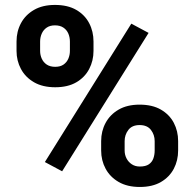

<svg xmlns="http://www.w3.org/2000/svg" viewBox="-20 -741 778 771"><path d="M229.5 -53.2 160.2 -90.3 507.3 -646 576.7 -608.9ZM541.5 9.8Q491.2 9.8 456.5 -10.3Q421.9 -30.3 404.1 -63.5Q386.2 -96.7 386.2 -136.7V-174.3Q386.2 -214.4 404.1 -247.6Q421.9 -280.8 456.3 -300.8Q490.7 -320.8 540.5 -320.8Q591.8 -320.8 626.2 -300.8Q660.6 -280.8 678 -247.6Q695.3 -214.4 695.3 -174.3V-136.7Q695.3 -96.7 678 -63.5Q660.6 -30.3 626.5 -10.3Q592.3 9.8 541.5 9.8ZM541.5 -72.3Q564.9 -72.3 577.9 -81.3Q590.8 -90.3 595.9 -105Q601.1 -119.6 601.1 -136.7V-174.3Q601.1 -199.7 586.2 -219.2Q571.3 -238.8 540.5 -238.8Q510.3 -238.8 495.4 -219.2Q480.5 -199.7 480.5 -174.3V-136.7Q480.5 -119.6 488 -105Q495.6 -90.3 509.3 -81.3Q522.9 -72.3 541.5 -72.3ZM201.7 -390.6Q151.4 -390.6 116.7 -410.6Q82 -430.7 64.2 -463.9Q46.4 -497.1 46.4 -536.6V-574.2Q46.4 -614.7 64.2 -647.9Q82 -681.2 116.5 -701.2Q150.9 -721.2 200.7 -721.2Q252 -721.2 286.4 -701.2Q320.8 -681.2 338.1 -647.9Q355.5 -614.7 355.5 -574.2V-536.6Q355.5 -497.1 338.1 -463.9Q320.8 -430.7 286.6 -410.6Q252.4 -390.6 201.7 -390.6ZM201.7 -472.7Q222.2 -472.7 235.1 -481.7Q248 -490.7 254.4 -505.4Q260.7 -520 260.7 -536.6V-574.2Q260.7 -591.3 254.4 -606.2Q248 -621.1 234.6 -630.1Q221.2 -639.2 200.7 -639.2Q180.7 -639.2 167.5 -630.1Q154.3 -621.1 147.7 -606.2Q141.1 -591.3 141.1 -574.2V-536.6Q141.1 -520 147.7 -505.4Q154.3 -490.7 167.7 -481.7Q181.2 -472.7 201.7 -472.7Z"/></svg>

Font: Heebo
Style: Bold
Weight: 700
Designer: Oded Ezer
Foundry: Ezer Type House
Version: Version 3.100